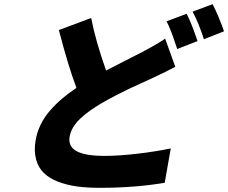

<svg xmlns="http://www.w3.org/2000/svg" viewBox="-20 -840 1093 920"><path d="M771.3 -654.8 820 -519.9Q783 -499.6 704.5 -463.1Q697.8 -459.9 657 -441.4Q616.1 -422.9 594.8 -412.8Q573.5 -402.7 536 -383.3Q498.6 -364 466.3 -345.2Q433.9 -326 409.4 -308.4Q384.9 -290.8 363.8 -270.8Q342.7 -250.7 330.1 -229.2Q317.5 -207.7 313.6 -185Q305.8 -138.1 347.1 -115.6Q388.5 -93 480.5 -93Q548.7 -93 637.4 -103.3Q726.2 -113.6 798.3 -128.9L769.2 35.9Q626.1 60 458.1 60Q397 60 348.2 53.3Q299.4 46.5 257.6 30.4Q215.9 14.2 189.8 -11.4Q163.7 -36.9 152.9 -76.3Q142 -115.8 150.6 -166.9Q157 -206 174.4 -242Q191.8 -278.1 218.8 -309.1Q245.7 -340.2 276.5 -366.5Q307.2 -392.8 346.2 -419Q306.1 -525.6 262.1 -696L416.9 -753.9Q437.9 -644.5 488.3 -502.1Q525.2 -521.7 584.2 -551.3Q643.1 -581 661.9 -590.9Q739.7 -632.1 771.3 -654.8ZM778.1 -737.9 874.3 -774.1Q898.4 -727.3 926.5 -643.1L829.2 -605.1Q827.1 -610.8 820.8 -629.6Q814.6 -648.4 810.9 -659.1Q807.2 -669.7 801.1 -685.7Q795.1 -701.7 789.4 -714.5Q783.7 -727.3 778.1 -737.9ZM902.7 -784.1 998.6 -820Q1012.4 -794.4 1028.6 -755.3Q1044.7 -716.3 1053.3 -690L957 -652Q931.5 -731.9 902.7 -784.1Z"/></svg>

Font: Karasuma Gothic
Style: Italic
Weight: 900
Italic angle: -9.39999°
Designer: Rasmus Andersson / Ryoko Nishizuka
Foundry: Genbu
Version: Version 1.00